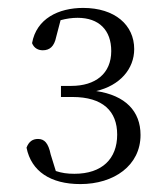

<svg xmlns="http://www.w3.org/2000/svg" viewBox="-20 -916 421 485"><path d="M183 -451C268 -451 335 -498 335 -575C335 -635 297 -675 223 -686C283 -700 319 -742 319 -792C319 -853 270 -896 190 -896C128 -896 72 -869 61 -807C66 -794 77 -789 88 -789C105 -789 117 -798 122 -823L133 -865C148 -869 162 -871 176 -871C230 -871 261 -840 261 -787C261 -730 221 -699 160 -699H134V-671H163C240 -671 276 -635 276 -576C276 -515 238 -477 168 -477C150 -477 136 -479 121 -484L108 -526C102 -555 92 -565 76 -565C63 -565 53 -559 47 -543C59 -483 108 -451 183 -451Z"/></svg>

Font: Source Han Serif CN Light
Style: Regular
Weight: 300
Designer: Ryoko NISHIZUKA 西塚涼子 (kana & ideographs); Frank Grießhammer (Latin, Greek & Cyrillic); Wenlong ZHANG 张文龙 (bopomofo); San
Foundry: Adobe
Version: Version 2.003;hotconv 1.1.1;makeotfexe 2.6.0